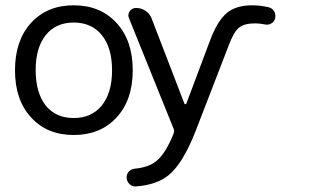

<svg xmlns="http://www.w3.org/2000/svg" viewBox="-20 -584 1211 707"><path d="M148.4 -195.3Q185.5 -149.4 251.5 -149.4Q317.4 -149.4 355 -195.8Q392.6 -242.2 392.6 -325.2Q392.6 -408.2 355 -454.6Q317.4 -501 251.5 -501Q185.5 -501 148.4 -454.6Q111.3 -408.2 111.3 -325.7Q111.3 -243.2 148.4 -195.3ZM94.7 -151.4Q35.2 -215.8 35.2 -325.2Q35.2 -434.6 94.2 -499.5Q153.3 -564.5 251.5 -564.5Q349.6 -564.5 409.2 -499.5Q468.8 -434.6 468.8 -325.2Q468.8 -215.8 409.2 -151.4Q349.6 -86.9 251.5 -86.9Q153.3 -86.9 94.7 -151.4ZM659.2 -202.1Q660.2 -200.2 662.6 -200.2Q665 -200.2 666 -202.1L752.9 -433.6Q780.3 -506.8 814.5 -535.6Q848.6 -564.5 909.2 -564.5Q937.5 -564.5 967.8 -557.6Q981.4 -554.7 989.3 -543Q994.1 -534.2 994.1 -524.4Q994.1 -520.5 993.2 -516.6Q990.2 -503.9 979 -497.6Q967.8 -491.2 955.1 -494.1Q935.5 -498 918.9 -498Q879.9 -498 860.4 -482.4Q840.8 -466.8 822.3 -417L699.2 -98.6Q653.3 17.6 601.6 60.5Q557.6 96.7 480.5 102.5Q479.5 102.5 477.5 102.5Q465.8 102.5 457 93.8Q446.3 84 446.3 69.3Q446.3 57.6 454.1 47.9Q463.9 38.1 476.6 37.1Q527.3 32.2 554.7 9.8Q588.9 -16.6 619.1 -91.8Q623 -101.6 619.1 -110.4L455.1 -516.6Q449.2 -530.3 457.5 -542.5Q465.8 -554.7 481.4 -554.7Q500 -554.7 515.6 -544.4Q531.2 -534.2 538.1 -516.6Z"/></svg>

Font: Gen Jyuu GothicX Regular
Style: Regular
Weight: 400
Designer: [Source Han Sans]
Ryoko NISHIZUKA  (kana & ideographs); Paul D. Hunt (Latin, Greek & Cyrillic); Wenlong ZHANG  (bopomofo
Version: Version 1.002.20150607